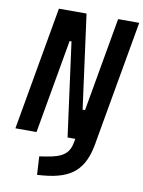

<svg xmlns="http://www.w3.org/2000/svg" viewBox="-99 -761 793 1062"><g transform="rotate(10 297.5 -230.0)"><path d="M314.9 0H358.4L355 18.6C343.3 84.5 307.6 110.4 214.4 124.5L178.7 129.9L184.6 232.9L215.3 230.5C380.9 216.8 447.3 151.9 472.7 2.9L473.6 -3.9L595.2 -693.4H476.6L383.8 -166H370.1L299.3 -693.4H144L22 0H140.6L233.4 -527.3H244.1Z"/></g></svg>

Font: Cascadia Mono SemiBold
Style: Italic
Weight: 600
Italic angle: -10°
Monospace: yes
Designer: Aaron Bell
Foundry: Saja Typeworks
Version: Version 2404.023